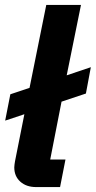

<svg xmlns="http://www.w3.org/2000/svg" viewBox="-20 -760 389 780"><path d="M246 -112 224 0H127Q87 0 62.5 -22Q38 -44 38 -80Q38 -86 39 -92Q40 -98 41 -105L79 -296L1 -270L22 -377L100 -403L168 -740H309L251 -454L349 -487L329 -380L230 -347L184 -112Z"/></svg>

Font: IBM Plex Sans
Style: Italic
Weight: 400
Italic angle: -11.31°
Designer: Mike Abbink, Paul van der Laan, Pieter van Rosmalen
Foundry: Bold Monday
Version: Version 3.201